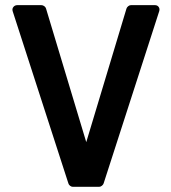

<svg xmlns="http://www.w3.org/2000/svg" viewBox="-20 -719 658 739"><path d="M28.8 -675.8Q25.9 -685.1 31.5 -692.1Q37.1 -699.2 46.9 -699.2H139.2Q145 -699.2 150.4 -695.3Q155.8 -691.4 157.2 -686L312 -171.9L466.8 -686Q468.3 -690.9 473.4 -695.1Q478.5 -699.2 483.9 -699.2H576.2Q585.9 -699.2 590.8 -692.1Q595.7 -685.1 592.8 -675.8L378.9 -13.2Q377.4 -8.3 372.3 -4.2Q367.2 0 361.8 0H259.8Q254.9 0 249.8 -3.9Q244.6 -7.8 243.2 -13.2Z"/></svg>

Font: Fragment Mono
Style: Bold
Weight: 700
Designer: Wei Huang based on Nimbus Sans by URW Studio, based on Helvetica by Max Miedinger.
Foundry: Wei Huang
Version: Version 1.011